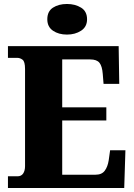

<svg xmlns="http://www.w3.org/2000/svg" viewBox="-20 -946 674 966"><path d="M20 0V-59H68Q87 -59 96.5 -73Q106 -87 106 -110V-599Q106 -636 93.5 -645.5Q81 -655 66 -655H20V-714H577L580 -524H501L497 -574Q494 -613 480.5 -630Q467 -647 434 -647H293V-406H515V-340H293V-67H461Q492 -67 507 -87Q522 -107 527 -140L534 -190H611L605 0ZM317 -772Q275 -772 246.5 -791.5Q218 -811 218 -849Q218 -889 246.5 -907.5Q275 -926 317 -926Q358 -926 388 -907.5Q418 -889 418 -849Q418 -811 388 -791.5Q358 -772 317 -772Z"/></svg>

Font: Noto Serif SemiCondensed Black
Style: Regular
Weight: 900
Width: 4
Designer: Monotype Design Team
Foundry: Monotype Imaging Inc.
Version: Version 2.014; ttfautohint (v1.8.4.7-5d5b)